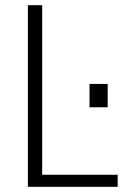

<svg xmlns="http://www.w3.org/2000/svg" viewBox="-20 -720 540 740"><path d="M87.5 0V-700H142.5V-46.5H433.5V0ZM325 -396.5H395V-306.5H325Z"/></svg>

Font: Trispace Thin ExtraLight
Style: Regular
Weight: 250
Version: Version 1.210